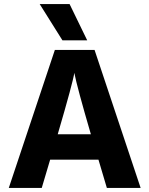

<svg xmlns="http://www.w3.org/2000/svg" viewBox="-20 -918 730 938"><path d="M406 -721H285L174 -898H320ZM184 0H23L248 -674H442L667 0H502L461 -138H225ZM343 -562Q337 -518 262 -262H424Q357 -491 343 -562Z"/></svg>

Font: Hind Kochi
Style: Bold
Weight: 700
Designer: Dhruvi Tolia
Foundry: Indian Type Foundry
Version: Version 0.702;PS 1.0;hotconv 1.0.81;makeotf.lib2.5.63406